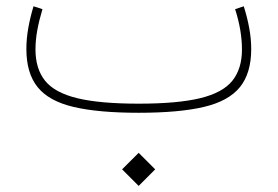

<svg xmlns="http://www.w3.org/2000/svg" viewBox="-20 -363 894 618"><path d="M373 182.1 426.3 235.4 479.5 182.1 426.3 128.9ZM764.6 -342.8 736.8 -333.5Q748 -298.3 753.4 -266.1Q758.8 -233.9 758.8 -203.6Q758.8 -141.6 727.8 -103Q696.8 -64.5 624 -46.9Q551.3 -29.3 426.3 -29.3Q301.3 -29.3 228.8 -46.9Q156.2 -64.5 125.2 -103Q94.2 -141.6 94.2 -203.6Q94.2 -233.9 100.1 -266.1Q106 -298.3 116.7 -333.5L87.9 -342.8Q77.1 -307.1 71 -272.7Q64.9 -238.3 64.9 -205.1Q64.9 -127.4 101.1 -82.5Q137.2 -37.6 216.8 -18.8Q296.4 0 426.3 0Q556.6 0 636.2 -18.8Q715.8 -37.6 752.2 -82.5Q788.6 -127.4 788.6 -205.1Q788.6 -238.3 782.2 -272.7Q775.9 -307.1 764.6 -342.8Z"/></svg>

Font: Estedad-FD-VF Thin
Style: Regular
Weight: 100
Designer: Amin Abedi
Version: Version 5.0